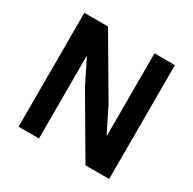

<svg xmlns="http://www.w3.org/2000/svg" viewBox="-154 -858 1026 1019"><g transform="rotate(30 359.5 -349.0)"><path d="M282 -358 210 -503H207V0H82V-698H227L437 -340L509 -195H512V-698H637V0H492Z"/></g></svg>

Font: IBM Plex Sans Thai SemiBold
Style: Regular
Weight: 600
Designer: Mike Abbink, Paul van der Laan, Pieter van Rosmalen, Ben Mitchell, Mark Frömberg
Foundry: Bold Monday
Version: Version 1.1